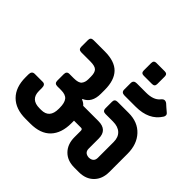

<svg xmlns="http://www.w3.org/2000/svg" viewBox="-277 -973 1153 1153"><g transform="rotate(45 300.0 -396.5)"><path d="M416 -463H510Q588 -463 633.5 -414Q679 -365 679 -285V-130Q679 -71 644 -35.5Q609 0 550 0H511Q452 0 417.5 -35.5Q383 -71 383 -130V-184Q383 -198 371 -198H311V-176Q311 -92 267.5 -46Q224 0 138 0H97Q13 0 -33 -46Q-79 -92 -79 -176V-201Q-79 -230 -54 -230H14Q36 -230 36 -201V-175Q36 -104 112 -104H126Q196 -104 196 -183V-192Q196 -234 180.5 -253.5Q165 -273 126 -273H94Q70 -273 70 -297V-352Q70 -377 93 -377H130Q170 -377 183 -393Q196 -409 196 -435V-457Q196 -491 182 -505Q168 -519 128 -519H52Q28 -519 28 -543V-600Q28 -623 52 -623H147Q232 -623 271.5 -582Q311 -541 311 -459V-426Q311 -350 255 -326V-322Q276 -314 287 -300H416Q492 -300 492 -227V-142Q492 -107 529 -104H533Q570 -107 570 -142V-276Q570 -316 546.5 -338Q523 -360 480 -360H416Q392 -360 392 -384V-440Q392 -463 416 -463ZM513 -519H419Q392 -519 392 -543V-598Q392 -623 419 -623H498Q561 -623 588 -656Q599 -670 609.5 -670Q620 -670 629 -662.5Q638 -655 648 -645.5Q658 -636 668.5 -628Q679 -620 679 -611Q679 -602 674 -595Q626 -519 513 -519ZM487 -685H416Q394 -685 394 -707V-771Q394 -793 416 -793H487Q509 -793 509 -771V-707Q509 -685 487 -685Z"/></g></svg>

Font: RajdhaniMono
Style: Bold
Weight: 700
Monospace: yes
Designer: Satya Rajpurohit, Jyotish Sonowal
Foundry: Indian Type Foundry
Version: Version 1.201;PS 1.0;hotconv 1.0.78;makeotf.lib2.5.61930; tt